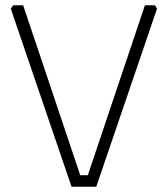

<svg xmlns="http://www.w3.org/2000/svg" viewBox="-20 -710 638 730"><path d="M21 -677 30 -690H68L285 -44H314L531 -690H569L577 -677L346 0H252Z"/></svg>

Font: Oxanium ExtraLight
Style: Regular
Weight: 200
Designer: Severin Meyer
Version: Version 2.000